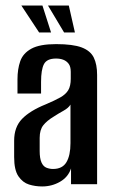

<svg xmlns="http://www.w3.org/2000/svg" viewBox="-20 -664 406 692"><path d="M132 8Q107 8 84.5 1Q62 -6 46.5 -28.5Q31 -51 31 -98V-157Q31 -206 59.5 -235.5Q88 -265 145 -288Q178 -302 197.5 -313Q217 -324 226 -339Q235 -354 235 -380V-405Q235 -424 227.5 -434Q220 -444 208.5 -448.5Q197 -453 182 -453Q149 -453 138.5 -433Q128 -413 128 -369V-327H43V-378Q43 -415 53 -443.5Q63 -472 93 -488.5Q123 -505 182 -505Q243 -505 274.5 -493Q306 -481 318 -456.5Q330 -432 330 -394V0H236V-57Q226 -26 196.5 -9Q167 8 132 8ZM171 -55Q205 -55 219.5 -79.5Q234 -104 234 -148V-287Q227 -275 209 -265Q191 -255 174 -244Q149 -229 136 -212.5Q123 -196 123 -167V-120Q123 -93 129.5 -78.5Q136 -64 147.5 -59.5Q159 -55 171 -55ZM250 -547H211L153 -644H228ZM164 -547H121L57 -644H133Z"/></svg>

Font: Alumni Sans SemiBold
Style: Regular
Weight: 600
Designer: Robert E. Leuschke
Foundry: Robert E. Leuschke
Version: Version 1.018